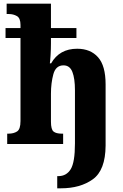

<svg xmlns="http://www.w3.org/2000/svg" viewBox="-20 -780 665 1040"><path d="M290 240H310Q415 240 483 191Q551 142 552 9V-323Q552 -424 511 -470Q470 -516 398 -516Q302 -516 257 -437H250Q252 -449 254 -482Q256 -515 256 -545V-574H394V-628H256V-760H16V-704H28Q52 -704 71.5 -693Q91 -682 91 -645V-628H10V-574H91V-124Q91 -80 72.5 -68Q54 -56 26 -56H19V0H322V-56H315Q284 -56 270 -67.5Q256 -79 256 -121V-272Q256 -330 269 -378Q282 -426 324 -426Q358 -426 372 -390.5Q386 -355 386 -291V-3Q386 99 363 136.5Q340 174 296 174H290Z"/></svg>

Font: Noto Serif SemiCondensed Extra
Style: Regular
Weight: 800
Width: 4
Designer: Monotype Design Team
Foundry: Monotype Imaging Inc.
Version: Version 1.002